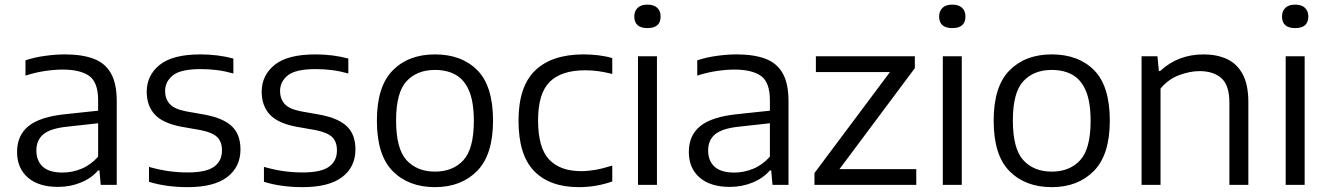

<svg xmlns="http://www.w3.org/2000/svg" viewBox="-20 -780 5606 810"><path d="M225 8.5Q143 8.5 97.5 -31Q52 -70.5 52 -139Q52 -209 100.5 -248.2Q149 -287.5 257.5 -298.5L394 -313V-356.5Q394 -433 356.2 -459.8Q318.5 -486.5 244 -486.5Q211 -486.5 169.8 -480.5Q128.5 -474.5 87.5 -461V-525.5Q124.5 -538 169 -544.2Q213.5 -550.5 253.5 -550.5Q325.5 -550.5 374.2 -532.5Q423 -514.5 447.8 -471.2Q472.5 -428 472.5 -352.5V0H405L399.5 -61H394Q365.5 -28 320.8 -9.8Q276 8.5 225 8.5ZM133.5 -145.5Q133.5 -101 160.8 -76.5Q188 -52 244 -52Q284.5 -52 323.5 -68Q362.5 -84 394 -119V-260L262.5 -245.5Q192.5 -238 163 -213.5Q133.5 -189 133.5 -145.5Z M771.5 9.5Q681 9.5 608.5 -13V-76Q652 -63.5 691.5 -58Q731 -52.5 772 -52.5Q850 -52.5 883.2 -76.8Q916.5 -101 916.5 -145Q916.5 -181.5 896.8 -201.2Q877 -221 827 -231L744.5 -245.5Q666 -260.5 632.5 -297.5Q599 -334.5 599 -393Q599 -462 653.5 -506.2Q708 -550.5 826 -550.5Q899.5 -550.5 964.5 -533V-470Q929 -480 895.8 -484.2Q862.5 -488.5 827 -488.5Q742 -488.5 709.2 -462Q676.5 -435.5 676.5 -396Q676.5 -364.5 695 -342.5Q713.5 -320.5 763.5 -310.5L845.5 -296Q923.5 -281 959 -246.5Q994.5 -212 994.5 -149.5Q994.5 -76 938.8 -33.2Q883 9.5 771.5 9.5Z M1256.5 9.5Q1166 9.5 1093.5 -13V-76Q1137 -63.5 1176.5 -58Q1216 -52.5 1257 -52.5Q1335 -52.5 1368.2 -76.8Q1401.5 -101 1401.5 -145Q1401.5 -181.5 1381.8 -201.2Q1362 -221 1312 -231L1229.5 -245.5Q1151 -260.5 1117.5 -297.5Q1084 -334.5 1084 -393Q1084 -462 1138.5 -506.2Q1193 -550.5 1311 -550.5Q1384.5 -550.5 1449.5 -533V-470Q1414 -480 1380.8 -484.2Q1347.5 -488.5 1312 -488.5Q1227 -488.5 1194.2 -462Q1161.5 -435.5 1161.5 -396Q1161.5 -364.5 1180 -342.5Q1198.5 -320.5 1248.5 -310.5L1330.5 -296Q1408.5 -281 1444 -246.5Q1479.5 -212 1479.5 -149.5Q1479.5 -76 1423.8 -33.2Q1368 9.5 1256.5 9.5Z M1815 9.5Q1704 9.5 1637 -57.8Q1570 -125 1570 -271Q1570 -415.5 1636.8 -483Q1703.5 -550.5 1815 -550.5Q1927.5 -550.5 1993.8 -483.8Q2060 -417 2060 -271Q2060 -127 1992.8 -58.8Q1925.5 9.5 1815 9.5ZM1815 -56Q1890.5 -56 1934.8 -104Q1979 -152 1979 -270Q1979 -349.5 1959 -396.8Q1939 -444 1902.2 -464.5Q1865.5 -485 1815 -485Q1739.5 -485 1695.2 -437.5Q1651 -390 1651 -272Q1651 -152.5 1695.2 -104.2Q1739.5 -56 1815 -56Z M2422 9.5Q2299.5 9.5 2233.5 -58.2Q2167.5 -126 2167.5 -271Q2167.5 -415.5 2238 -483Q2308.5 -550.5 2441.5 -550.5Q2473 -550.5 2504.2 -546.8Q2535.5 -543 2563 -535V-468Q2534 -475.5 2506 -479.5Q2478 -483.5 2448.5 -483.5Q2348.5 -483.5 2299.2 -434.8Q2250 -386 2250 -272.5Q2250 -157 2296.2 -107.5Q2342.5 -58 2431.5 -58Q2460 -58 2491.8 -63.5Q2523.5 -69 2563 -81.5V-14.5Q2495.5 9.5 2422 9.5Z M2671.5 0V-542.5H2751.5V0ZM2711.5 -661.5Q2656 -661.5 2656 -710.5Q2656 -733.5 2670.2 -747Q2684.5 -760.5 2711.5 -760.5Q2738.5 -760.5 2752.8 -747Q2767 -733.5 2767 -710.5Q2767 -661.5 2711.5 -661.5Z M3059 8.5Q2977 8.5 2931.5 -31Q2886 -70.5 2886 -139Q2886 -209 2934.5 -248.2Q2983 -287.5 3091.5 -298.5L3228 -313V-356.5Q3228 -433 3190.2 -459.8Q3152.5 -486.5 3078 -486.5Q3045 -486.5 3003.8 -480.5Q2962.5 -474.5 2921.5 -461V-525.5Q2958.5 -538 3003 -544.2Q3047.5 -550.5 3087.5 -550.5Q3159.5 -550.5 3208.2 -532.5Q3257 -514.5 3281.8 -471.2Q3306.5 -428 3306.5 -352.5V0H3239L3233.5 -61H3228Q3199.5 -28 3154.8 -9.8Q3110 8.5 3059 8.5ZM2967.5 -145.5Q2967.5 -101 2994.8 -76.5Q3022 -52 3078 -52Q3118.5 -52 3157.5 -68Q3196.5 -84 3228 -119V-260L3096.5 -245.5Q3026.5 -238 2997 -213.5Q2967.5 -189 2967.5 -145.5Z M3416 0V-50L3734.5 -476H3422V-542.5H3839.5V-492.5L3521.5 -66.5H3845.5V0Z M3957.5 0V-542.5H4037.5V0ZM3997.5 -661.5Q3942 -661.5 3942 -710.5Q3942 -733.5 3956.2 -747Q3970.5 -760.5 3997.5 -760.5Q4024.5 -760.5 4038.8 -747Q4053 -733.5 4053 -710.5Q4053 -661.5 3997.5 -661.5Z M4417 9.5Q4306 9.5 4239 -57.8Q4172 -125 4172 -271Q4172 -415.5 4238.8 -483Q4305.5 -550.5 4417 -550.5Q4529.5 -550.5 4595.8 -483.8Q4662 -417 4662 -271Q4662 -127 4594.8 -58.8Q4527.5 9.5 4417 9.5ZM4417 -56Q4492.5 -56 4536.8 -104Q4581 -152 4581 -270Q4581 -349.5 4561 -396.8Q4541 -444 4504.2 -464.5Q4467.5 -485 4417 -485Q4341.5 -485 4297.2 -437.5Q4253 -390 4253 -272Q4253 -152.5 4297.2 -104.2Q4341.5 -56 4417 -56Z M4796 0V-542.5H4863L4869 -480.5H4874.5Q4949.5 -550.5 5058 -550.5Q5114 -550.5 5156.5 -530.8Q5199 -511 5222.8 -466.5Q5246.5 -422 5246.5 -349V0H5166.5V-346Q5166.5 -420.5 5132.8 -450.2Q5099 -480 5040.5 -480Q5000.5 -480 4955 -463.2Q4909.5 -446.5 4876 -406.5V0Z M5404 0V-542.5H5484V0ZM5444 -661.5Q5388.5 -661.5 5388.5 -710.5Q5388.5 -733.5 5402.8 -747Q5417 -760.5 5444 -760.5Q5471 -760.5 5485.2 -747Q5499.5 -733.5 5499.5 -710.5Q5499.5 -661.5 5444 -661.5Z"/></svg>

Font: Encode Sans Semi Expanded
Style: Regular
Weight: 400
Width: 6
Designer: Multiple Designers
Foundry: Impallari Type
Version: Version 3.000; ttfautohint (v1.8.3) -l 8 -r 50 -G 200 -x 14 